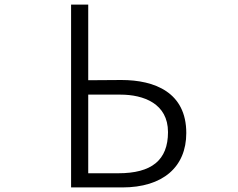

<svg xmlns="http://www.w3.org/2000/svg" viewBox="-20 -790 1040 840"><path d="M515 30C692 30 795 -59 795 -208C795 -385 658 -440 511 -440L366 -439V-770H291V30ZM366 -32V-376H507C608 -376 715 -337 715 -212C715 -89 643 -32 498 -32Z"/></svg>

Font: LINE Seed JP App_OTF Regular
Style: Regular
Weight: 400
Designer: LY Corporation & Fontrix & Fontworks
Version: Version 1.002